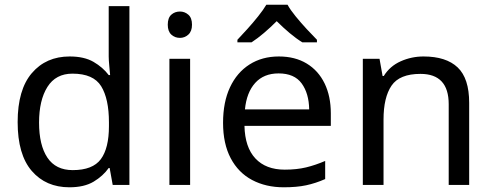

<svg xmlns="http://www.w3.org/2000/svg" viewBox="-20 -786 2095 816"><path d="M275 10Q175 10 115 -59.5Q55 -129 55 -267Q55 -405 115.5 -475.5Q176 -546 276 -546Q338 -546 377.5 -523Q417 -500 442 -467H448Q447 -480 444.5 -505.5Q442 -531 442 -546V-760H530V0H459L446 -72H442Q418 -38 378 -14Q338 10 275 10ZM289 -63Q374 -63 408.5 -109.5Q443 -156 443 -250V-266Q443 -366 410 -419.5Q377 -473 288 -473Q217 -473 181.5 -416.5Q146 -360 146 -265Q146 -169 181.5 -116Q217 -63 289 -63Z M745 -737Q765 -737 780.5 -723.5Q796 -710 796 -681Q796 -653 780.5 -639Q765 -625 745 -625Q723 -625 708 -639Q693 -653 693 -681Q693 -710 708 -723.5Q723 -737 745 -737ZM788 -536V0H700V-536Z M1165 -546Q1234 -546 1283.5 -516Q1333 -486 1359.5 -431.5Q1386 -377 1386 -304V-251H1019Q1021 -160 1065.5 -112.5Q1110 -65 1190 -65Q1241 -65 1280.5 -74.5Q1320 -84 1362 -102V-25Q1321 -7 1281 1.5Q1241 10 1186 10Q1110 10 1051.5 -21Q993 -52 960.5 -113.5Q928 -175 928 -264Q928 -352 957.5 -415Q987 -478 1040.5 -512Q1094 -546 1165 -546ZM1164 -474Q1101 -474 1064.5 -433.5Q1028 -393 1021 -321H1294Q1293 -389 1262 -431.5Q1231 -474 1164 -474ZM1202 -766Q1214 -744 1236.5 -716.5Q1259 -689 1283.5 -662.5Q1308 -636 1327 -617V-606H1265Q1239 -622 1211 -645.5Q1183 -669 1156 -696Q1129 -669 1102 -646Q1075 -623 1049 -606H989V-617Q1008 -637 1031.5 -663Q1055 -689 1077 -716.5Q1099 -744 1112 -766Z M1780 -546Q1876 -546 1925 -499.5Q1974 -453 1974 -349V0H1887V-343Q1887 -472 1767 -472Q1678 -472 1644 -422Q1610 -372 1610 -278V0H1522V-536H1593L1606 -463H1611Q1637 -505 1683 -525.5Q1729 -546 1780 -546Z"/></svg>

Font: Noto Sans Tai Le
Style: Regular
Weight: 400
Designer: Monotype Design Team
Foundry: Monotype Imaging Inc.
Version: Version 2.002; ttfautohint (v1.8.4.7-5d5b)